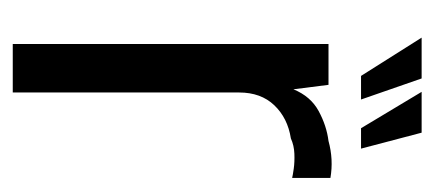

<svg xmlns="http://www.w3.org/2000/svg" viewBox="-210 -471 681 301"><g transform="rotate(90 130.5 -320.5)"><path d="M49 0V-495H113L120 -440Q131 -467 154 -479.5Q177 -492 201 -495Q230 -503 259 -498V-438Q255 -439 244.5 -440.5Q234 -442 221 -441.5Q208 -441 197 -436Q165 -431 145 -410Q125 -389 125 -355V0ZM213 -546H181L124 -641H188ZM136 -546H99L39 -641H103Z"/></g></svg>

Font: Alumni Sans Medium
Style: Regular
Weight: 500
Designer: Robert E. Leuschke
Foundry: Robert E. Leuschke
Version: Version 1.018